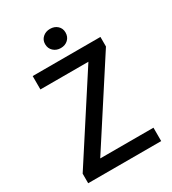

<svg xmlns="http://www.w3.org/2000/svg" viewBox="-199 -937 937 1043"><g transform="rotate(-30 270.0 -415.0)"><path d="M42 0V-60L373 -571H72V-655H497V-595L166 -84H500V0ZM281 -710Q254 -710 235.5 -727Q217 -744 217 -771Q217 -797 235.5 -813.5Q254 -830 281 -830Q309 -830 327 -813.5Q345 -797 345 -771Q345 -744 327 -727Q309 -710 281 -710Z"/></g></svg>

Font: Source Sans 3 ExtraLight Medium
Style: Regular
Weight: 500
Version: Version 3.052;hotconv 1.1.0;makeotfexe 2.6.0